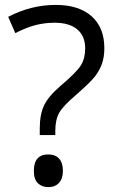

<svg xmlns="http://www.w3.org/2000/svg" viewBox="-20 -744 469 778"><path d="M141.1 -196.8V-223.1Q141.1 -280.3 158.7 -317.1Q176.3 -354 224.1 -395Q290.5 -451.2 307.9 -479.5Q325.2 -507.8 325.2 -547.9Q325.2 -597.7 293.2 -624.8Q261.2 -651.9 201.2 -651.9Q162.6 -651.9 126 -642.8Q89.4 -633.8 42 -609.9L13.2 -675.8Q105.5 -724.1 206.1 -724.1Q299.3 -724.1 351.1 -678.2Q402.8 -632.3 402.8 -548.8Q402.8 -513.2 393.3 -486.1Q383.8 -459 365.2 -434.8Q346.7 -410.6 285.2 -356.9Q235.8 -314.9 220 -287.1Q204.1 -259.3 204.1 -212.9V-196.8ZM117.2 -51.8Q117.2 -118.2 175.8 -118.2Q204.1 -118.2 219.5 -101.1Q234.9 -84 234.9 -51.8Q234.9 -20.5 219.2 -3.2Q203.6 14.2 175.8 14.2Q150.4 14.2 133.8 -1.2Q117.2 -16.6 117.2 -51.8Z"/></svg>

Font: f01836669
Style: Regular
Weight: 400
Foundry: Ascender Corporation
Version: Version 1.10